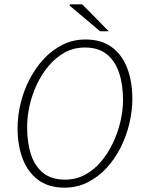

<svg xmlns="http://www.w3.org/2000/svg" viewBox="-20 -853 658 885"><path d="M277 12Q205 12 157 -23Q109 -58 85 -120Q61 -182 61 -262Q61 -317 74.5 -374.5Q88 -432 115 -485Q142 -538 180 -579.5Q218 -621 267 -646Q316 -671 374 -671Q446 -671 494 -636.5Q542 -602 566 -540Q590 -478 590 -397Q590 -342 576.5 -284.5Q563 -227 536.5 -174Q510 -121 472 -79.5Q434 -38 385 -13Q336 12 277 12ZM280 -25Q331 -25 373 -48Q415 -71 447 -109.5Q479 -148 501.5 -196Q524 -244 535.5 -294.5Q547 -345 547 -392Q547 -464 528.5 -518.5Q510 -573 471.5 -603.5Q433 -634 371 -634Q320 -634 278.5 -611Q237 -588 204.5 -549.5Q172 -511 149.5 -463Q127 -415 116 -364.5Q105 -314 105 -267Q105 -195 123 -140.5Q141 -86 179.5 -55.5Q218 -25 280 -25ZM441 -709 300 -828 303 -833H359L481 -709Z"/></svg>

Font: Source Sans 3 ExtraLight Light
Style: Italic
Weight: 300
Italic angle: -11°
Version: Version 3.052;hotconv 1.1.0;makeotfexe 2.6.0